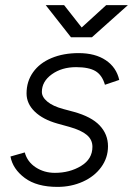

<svg xmlns="http://www.w3.org/2000/svg" viewBox="-20 -720 521 752"><path d="M21 -107 77 -123Q87 -86 120 -64.5Q153 -43 195 -43Q253 -43 297.5 -70Q342 -97 342 -145Q342 -173 320 -191.5Q298 -210 252 -223L205 -236Q148 -252 116 -283Q84 -314 84 -354Q84 -401 109.5 -437Q135 -473 181.5 -492.5Q228 -512 288 -512Q353 -512 394.5 -484Q436 -456 447 -407L391 -388Q380 -426 354 -441.5Q328 -457 278 -457Q222 -457 183 -429Q144 -401 144 -360Q144 -340 165.5 -322Q187 -304 228 -293L269 -282Q338 -263 370.5 -228.5Q403 -194 403 -147Q403 -102 376.5 -65.5Q350 -29 304.5 -8.5Q259 12 205 12Q124 12 77 -23Q30 -58 21 -107ZM259 -575 396 -700H481L340 -574H259ZM159 -700H231L330 -574H328H258Z"/></svg>

Font: Oak Sans Light Italic
Style: Regular
Weight: 400
Italic angle: -9.5°
Foundry: Erik Kennedy, Walven
Version: Version 1.000;Glyphs 3.1.2 (3151)